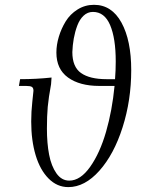

<svg xmlns="http://www.w3.org/2000/svg" viewBox="-20 -766 631 793"><path d="M58.1 -411.1 63 -439Q129.9 -439 192.9 -445.8L190.9 -418Q180.7 -362.3 177.2 -325Q173.8 -287.6 173.8 -234.9Q173.8 -173.8 182.9 -127Q191.9 -80.1 213.1 -50Q234.4 -20 266.1 -20Q312 -20 352.3 -76.9Q392.6 -133.8 418 -221.7Q443.4 -309.6 453.1 -411.1H390.1Q309.1 -411.1 261 -445.8Q212.9 -480.5 212.9 -548.8Q212.9 -580.6 222.9 -614Q232.9 -647.5 251.2 -677.5Q269.5 -707.5 300.3 -726.8Q331.1 -746.1 368.2 -746.1Q441.4 -746.1 481.7 -672.6Q522 -599.1 522 -476.1Q522 -352.1 486.3 -240.2Q450.7 -128.4 390.4 -60.8Q330.1 6.8 262.2 6.8Q215.8 6.8 180.7 -28.6Q145.5 -64 127.2 -125Q108.9 -186 108.9 -264.2Q108.9 -304.7 113.5 -346.2Q118.2 -387.7 118.2 -391.1Q118.2 -402.8 111.8 -407Q105.5 -411.1 87.9 -411.1ZM278.8 -550.8Q278.8 -489.7 314.7 -464.4Q350.6 -439 419.9 -439H455.1Q458 -475.1 458 -512.2Q458 -607.9 434.8 -662.4Q411.6 -716.8 363.8 -716.8Q341.8 -716.8 325.2 -701.2Q308.6 -685.5 299.1 -659.9Q289.6 -634.3 284.7 -606.9Q279.8 -579.6 278.8 -550.8Z"/></svg>

Font: Dihjauti
Style: Italic
Weight: 400
Italic angle: -9°
Designer: T. Christopher White
Version: Version 3.0.0